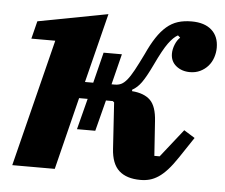

<svg xmlns="http://www.w3.org/2000/svg" viewBox="-44 -586 761 648"><g transform="rotate(5 336.0 -262.0)"><path d="M127 -431H46L61 -491L298 -536L239 -301H267L293 -405H355L329 -301H340Q352 -301 361.5 -305.5Q371 -310 381 -322Q391 -334 403 -356Q415 -378 432 -413Q447 -446 462.5 -469.5Q478 -493 495.5 -508Q513 -523 533.5 -529.5Q554 -536 580 -536Q624 -536 648 -514.5Q672 -493 672 -455Q672 -438 666.5 -421.5Q661 -405 650 -392.5Q639 -380 623.5 -372.5Q608 -365 589 -365Q561 -365 542 -380.5Q523 -396 523 -422Q523 -437 529.5 -453Q536 -469 546 -478L538 -485Q523 -477 506.5 -454.5Q490 -432 465 -379Q445 -337 431 -317.5Q417 -298 400 -289V-284Q441 -281 462 -260.5Q483 -240 486 -190L494 -73H512L587 -168L624 -145L578 -76Q560 -49 544.5 -32Q529 -15 514.5 -5.5Q500 4 485.5 8Q471 12 454 12Q407 12 381.5 -11Q356 -34 353 -85L343 -241L338 -245H315L288 -140H226L253 -245H224L163 0H19Z"/></g></svg>

Font: IBM Plex Serif
Style: Bold Italic
Weight: 700
Italic angle: -14°
Designer: Mike Abbink, Paul van der Laan, Pieter van Rosmalen
Foundry: Bold Monday
Version: Version 3.001